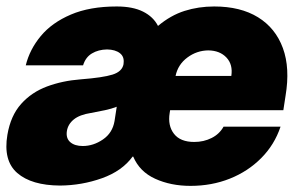

<svg xmlns="http://www.w3.org/2000/svg" viewBox="-31 -573 932 602"><path d="M157.2 8.8Q67.9 8.3 23.2 -30.5Q-21.5 -69.3 -7.8 -150.4Q2.4 -210.4 35.2 -247.1Q67.9 -283.7 116.2 -301.8Q164.6 -319.8 221.7 -324.2Q291.5 -329.6 321.8 -339.1Q352.1 -348.6 356.4 -372.1V-374Q359.4 -395 345 -406.2Q330.6 -417.5 304.7 -418Q277.3 -417.5 257.3 -405.5Q237.3 -393.6 229.5 -368.2H49.8Q62 -418 96.9 -460Q131.8 -502 191.2 -527.3Q250.5 -552.7 335 -552.7Q385.3 -552.7 417.5 -536.6Q449.7 -520.5 464.4 -491.7Q503.9 -524.9 547.6 -538.8Q591.3 -552.7 640.6 -552.7Q723.1 -552.7 778.1 -518.8Q833 -484.9 856 -422.1Q878.9 -359.4 864.3 -272.5L857.4 -227.5H502.4L501 -218.8Q494.6 -179.2 514.4 -153.6Q534.2 -127.9 578.1 -127.9Q607.9 -127.9 632.6 -140.4Q657.2 -152.8 669.9 -175.8H848.6Q829.6 -119.1 788.1 -77.4Q746.6 -35.6 689.7 -12.9Q632.8 9.8 566.4 9.8Q504.4 9.8 455.6 -12.5Q406.7 -34.7 386.7 -82H384.8Q351.6 -36.6 288.6 -14.2Q225.6 8.3 157.2 8.8ZM622.1 -415Q585.9 -414.6 556.4 -392.6Q526.9 -370.6 519.5 -335H694.3Q699.7 -370.6 679 -392.6Q658.2 -414.6 622.1 -415ZM228.5 -115.2Q261.7 -115.2 291.7 -135.7Q321.8 -156.2 328.1 -193.4L335 -238.3Q318.8 -231.9 298.1 -227.5Q277.3 -223.1 253.9 -218.8Q218.8 -213.4 200.4 -198.5Q182.1 -183.6 178.7 -162.1Q175.3 -139.6 189.2 -127.4Q203.1 -115.2 228.5 -115.2Z"/></svg>

Font: Inter Tight Black
Style: Italic
Weight: 900
Italic angle: -9.39999°
Designer: Rasmus Andersson
Foundry: rsms
Version: Version 3.004; ttfautohint (v1.8.4.7-5d5b)